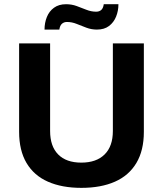

<svg xmlns="http://www.w3.org/2000/svg" viewBox="-20 -896 788 928"><path d="M373.2 12Q279.3 12 211.8 -17.8Q144.3 -47.5 108.3 -108.1Q72.4 -168.7 72.4 -259V-686.4H222.2V-262.8Q222.2 -189 261.2 -149.5Q300.2 -110 373 -110Q445.7 -110 485.6 -149.5Q525.5 -189 525.5 -262.8V-686.4H675.3V-259Q675.3 -168.7 639.1 -108.1Q602.9 -47.5 535.4 -17.8Q467.9 12 373.2 12ZM195.2 -753Q195.2 -785.8 206.5 -813.7Q217.7 -841.7 241 -858.6Q264.3 -875.6 299.2 -875.6Q326.5 -875.6 350.5 -866.8Q374.6 -858 397.8 -848.7Q421 -839.5 444.8 -839.5Q459.9 -839.5 469.4 -847.9Q478.9 -856.3 481.5 -875.6H552.4Q552.4 -843.5 541.1 -815.7Q529.9 -787.9 507 -770.4Q484.1 -753 448.4 -753Q421.8 -753 397.4 -762.2Q373 -771.4 350.2 -780.6Q327.4 -789.8 303.5 -789.8Q289.2 -789.8 279.3 -781.1Q269.5 -772.3 266.8 -753Z"/></svg>

Font: Archivo SemiBold
Style: Regular
Weight: 600
Designer: Hector Gatti
Foundry: Omnibus-Type
Version: Version 2.001